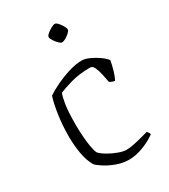

<svg xmlns="http://www.w3.org/2000/svg" viewBox="-176 -791 770 875"><g transform="rotate(-30 209.0 -353.0)"><path d="M242 0Q207 0 173.5 -13Q140 -26 117 -41.5Q94 -57 88 -65Q70 -96 62.5 -139.5Q55 -183 55 -229Q55 -288 63 -342Q71 -396 82 -429Q104 -444 138.5 -460.5Q173 -477 210.5 -488.5Q248 -500 278 -500Q296 -500 319 -489.5Q342 -479 362.5 -464.5Q383 -450 393 -436Q389 -413 381.5 -387Q374 -361 365 -344Q358 -344 350.5 -347Q343 -350 338 -353Q334 -374 329 -397Q324 -420 316.5 -436.5Q309 -453 296 -453Q237 -453 191.5 -439.5Q146 -426 128 -418Q121 -403 115 -366Q109 -329 109 -258Q109 -233 111 -202Q113 -171 117.5 -144Q122 -117 129 -103Q141 -90 164 -76.5Q187 -63 212 -54Q237 -45 253 -45Q270 -45 294 -50Q318 -55 340 -61Q362 -67 373 -70Q375 -68 379 -63Q383 -58 384 -51Q350 -27 312 -13.5Q274 0 242 0ZM243 -616Q237 -616 227.5 -625.5Q218 -635 210 -647.5Q202 -660 202 -667Q202 -674 212.5 -683Q223 -692 236 -699Q249 -706 256 -706Q263 -706 272 -696Q281 -686 288 -674Q295 -662 295 -654Q295 -648 285.5 -639Q276 -630 264 -623Q252 -616 243 -616Z"/></g></svg>

Font: Texturina 72pt Thin
Style: Regular
Weight: 100
Designer: Guillermo Torres Carreño
Foundry: Omnibus-Type
Version: Version 1.002; ttfautohint (v1.8.3)